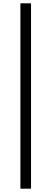

<svg xmlns="http://www.w3.org/2000/svg" viewBox="-20 -858 309 1157"><path d="M167 279H103V-838H167Z"/></svg>

Font: Source Han Sans & Saira Hybrid
Style: Regular
Weight: 400
Designer: Ryoko NISHIZUKA 西塚涼子 (kana & ideographs); Paul D. Hunt (Latin, Greek & Cyrillic); Wenlong ZHANG 张文龙 (bopomofo); Sandoll 
Foundry: Adobe Systems Incorporated
Version: Version 1.00;August 2, 2021;FontCreator 13.0.0.2675 64-bit